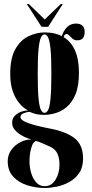

<svg xmlns="http://www.w3.org/2000/svg" viewBox="-20 -688 459 957"><path d="M203 249Q157.5 249 115 235.2Q72.5 221.5 45.5 192Q18.5 162.5 18.5 116Q18.5 83.5 36.8 58.8Q55 34 82.2 20.2Q109.5 6.5 137 7.5Q133.5 7 118.5 1.5Q103.5 -4 85.5 -14.5Q67.5 -25 54 -40.5Q40.5 -56 40.5 -76Q40.5 -97.5 54 -111Q67.5 -124.5 84.8 -130.8Q102 -137 114 -137Q118.5 -137 119.5 -136.5Q112 -141 97.5 -152.2Q83 -163.5 67.8 -184.8Q52.5 -206 41.8 -239.2Q31 -272.5 31 -320Q31 -399.5 57.2 -444.5Q83.5 -489.5 123.2 -508Q163 -526.5 203.5 -526.5Q252.5 -526.5 288.5 -508Q295.5 -533.5 313.5 -552Q331.5 -570.5 358.5 -570.5Q402 -570.5 402 -528Q402 -487 364.5 -487Q351.5 -487 342.2 -494.8Q333 -502.5 325.8 -510.5Q318.5 -518.5 311.5 -518.5Q301.5 -518.5 297 -503Q334 -481 353.8 -436.5Q373.5 -392 373.5 -325.5Q373.5 -259 356.2 -217.8Q339 -176.5 312 -154.2Q285 -132 255.5 -123.8Q226 -115.5 202 -115.5Q171 -115.5 152.5 -121.5Q134 -127.5 129.5 -130Q128.5 -130.5 126 -130.5Q117 -130.5 99.5 -124.2Q82 -118 82 -104Q82 -88.5 120.8 -74.5Q159.5 -60.5 230 -47Q307.5 -32.5 350.8 0.2Q394 33 394 102.5Q394 146 374.8 174.2Q355.5 202.5 325.8 219Q296 235.5 263.2 242.2Q230.5 249 203 249ZM202 -125.5Q212 -125.5 219.8 -139.5Q227.5 -153.5 231.8 -196Q236 -238.5 236 -323.5Q236 -402.5 231.8 -444.2Q227.5 -486 219.8 -501.2Q212 -516.5 202.5 -516.5Q192 -516.5 184.2 -501.2Q176.5 -486 172.2 -444Q168 -402 168 -322Q168 -238.5 172.2 -196.2Q176.5 -154 184.2 -139.8Q192 -125.5 202 -125.5ZM203 240Q237 240 256.8 207.5Q276.5 175 276.5 133Q276.5 101.5 266.8 79.2Q257 57 233.5 45Q219 38 194.5 27.5Q170 17 159.5 14.5Q148 18 140.8 35Q133.5 52 130.2 74Q127 96 127 115.5Q127 146 135.5 174.5Q144 203 160.8 221.5Q177.5 240 203 240ZM187 -554.5 113.5 -668H123.5L203 -591L283 -668H293L220 -554.5Z"/></svg>

Font: Imbue 100pt ExtraBold
Style: Regular
Weight: 800
Designer: Tyler Finck
Foundry: Etcetera Type Company
Version: Version 1.102; ttfautohint (v1.8.3)